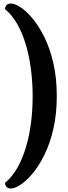

<svg xmlns="http://www.w3.org/2000/svg" viewBox="-20 -805 385 1093"><path d="M42.5 268Q11.7 268 8.3 236.2Q48.9 202.9 78.5 150.8Q108.1 98.7 127.7 33Q147.3 -32.7 156.6 -106.5Q165.9 -180.3 165.9 -257Q165.9 -334.7 156.3 -409.5Q146.8 -484.3 127.5 -549.7Q108.1 -615.2 78.5 -667.5Q48.9 -719.9 8.3 -753.2Q11.7 -785 42.5 -785Q64.3 -785 97 -763.7Q129.8 -742.4 165.4 -699.8Q201 -657.3 232.4 -594Q263.9 -530.7 283.5 -446.8Q303.2 -362.8 303.2 -258Q303.2 -153.6 283.5 -69.7Q263.9 14.2 232.4 77.2Q201 140.3 165.4 182.8Q129.8 225.4 97 246.7Q64.3 268 42.5 268Z"/></svg>

Font: Pitagon Serif
Style: Regular
Weight: 400
Designer: Travis Tran
Foundry: Pitagon
Version: Version 1.000;gftools[0.9.26]